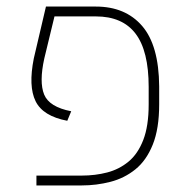

<svg xmlns="http://www.w3.org/2000/svg" viewBox="-20 -565 570 585"><path d="M91 0V-30H229Q270 -30 306.5 -39.5Q343 -49 371.5 -72.5Q400 -96 416.5 -138.5Q433 -181 433 -247V-300Q433 -410 393 -462.5Q353 -515 272 -515H146L115 -387Q99 -315 114.5 -277Q130 -239 197 -226L185 -197Q111 -211 88.5 -256.5Q66 -302 83 -387L120 -545H272Q362 -545 413 -486Q464 -427 465 -302V-247Q465 -173 445.5 -124.5Q426 -76 392.5 -49Q359 -22 316.5 -11Q274 0 229 0Z"/></svg>

Font: Assistant ExtraLight
Style: Regular
Weight: 200
Designer: Hebrew By Ben Nathan, Latin by Paul Hunt
Version: Version 3.000